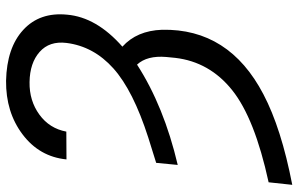

<svg xmlns="http://www.w3.org/2000/svg" viewBox="-194 -567 975 627"><g transform="rotate(-90 293.5 -253.5)"><path d="M75.2 -231 157.7 -256.8Q311.5 -306.2 383.5 -370.6Q455.6 -435.1 466.8 -523.9Q473.6 -579.6 437.5 -611.6Q401.4 -643.6 338.9 -644.5Q278.3 -645.5 232.9 -612.5Q187.5 -579.6 177.2 -524.4L86.4 -523.9Q95.2 -612.3 168 -667.2Q240.7 -722.2 343.3 -721.2Q451.2 -718.8 509.5 -665Q567.9 -611.3 559.1 -522Q550.8 -425.8 454.6 -341.3Q506.8 -294.4 509.8 -211.9Q514.2 6.8 299.3 119.1Q188 177.7 3.4 213.4L11.7 136.2Q220.7 90.8 312.7 17.1Q404.8 -56.6 418 -168.5L420.9 -197.8Q426.3 -260.7 396 -293.5Q259.8 -205.6 68.4 -160.6Z"/></g></svg>

Font: Roboto
Style: Italic
Weight: 400
Italic angle: -12°
Designer: Google
Version: Version 2.134; 2016; ttfautohint (v1.6)